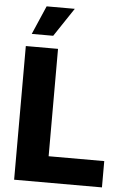

<svg xmlns="http://www.w3.org/2000/svg" viewBox="-62 -996 689 1041"><g transform="rotate(5 282.5 -476.0)"><path d="M55.2 0V-727.5H230.5V-143.1H533.2V0ZM81.5 -795.9 148.9 -951.7H302.2L198.2 -795.9Z"/></g></svg>

Font: Inter Extra Bold
Style: Regular
Weight: 800
Designer: Rasmus Andersson
Foundry: rsms
Version: Version 4.000;git-3c8e0fc